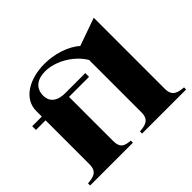

<svg xmlns="http://www.w3.org/2000/svg" viewBox="-157 -936 1158 1158"><g transform="rotate(-45 421.5 -357.0)"><path d="M15 -18V0H380V-18C336 -22 303 -28 303 -93V-468H474V-500H303C225 -500 198 -539 198 -583C198 -650 247 -679 309 -679C396 -679 497 -622 546 -540V-93C546 -28 504 -22 458 -18V0H834V-18C790 -22 746 -28 746 -93V-700L568 -637C511 -688 421 -714 338 -714C215 -714 103 -655 103 -547V-500H21V-468H103V-93C103 -28 61 -22 15 -18Z"/></g></svg>

Font: Sprat
Style: Bold
Weight: 700
Designer: Ethan Nakache
Foundry: Collletttivo
Version: Version 2.000;Glyphs 3.2 (3217)